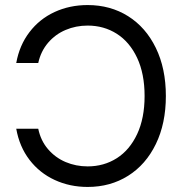

<svg xmlns="http://www.w3.org/2000/svg" viewBox="-20 -737 733 767"><path d="M330.1 -72.3Q395 -72.3 446.5 -105Q498 -137.7 527.8 -201.2Q557.6 -264.6 557.6 -353.5Q557.6 -442.4 527.8 -505.9Q498 -569.3 446.5 -602.1Q395 -634.8 330.1 -634.8Q283.2 -634.8 242.2 -617.4Q201.2 -600.1 172.1 -566.2Q143.1 -532.2 132.8 -485.4H44.9Q57.6 -556.2 97.7 -608.6Q137.7 -661.1 198 -689Q258.3 -716.8 330.1 -716.8Q420.9 -716.8 491.7 -672.4Q562.5 -627.9 602.5 -545.7Q642.6 -463.4 642.6 -353.5Q642.6 -243.7 602.5 -161.4Q562.5 -79.1 491.7 -34.7Q420.9 9.8 330.1 9.8Q258.8 9.8 198.5 -18.1Q138.2 -45.9 97.9 -98.4Q57.6 -150.9 44.9 -222.7H132.8Q142.6 -175.3 171.6 -141.4Q200.7 -107.4 241.9 -89.8Q283.2 -72.3 330.1 -72.3Z"/></svg>

Font: Pretendard GOV
Style: Regular
Weight: 400
Designer: Base glyphs from Inter by Rasmus Andersson; Hangeul glyphs from Noto Sans CJK(Source Han Sans) by Jang Soo-young and Kan
Foundry: Kil Hyung-jin
Version: Version 1.309